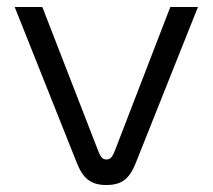

<svg xmlns="http://www.w3.org/2000/svg" viewBox="-20 -520 608 549"><path d="M22 -500 199 -56C217 -10 239 9 284 9C330 9 351 -10 369 -56L546 -500H467L308 -88C300 -68 294 -64 284 -64C275 -64 269 -68 261 -88L101 -500Z"/></svg>

Font: LT Wave Light
Style: Regular
Weight: 300
Designer: Daniel Lyons
Version: Version 2.5 (Glyphs App)